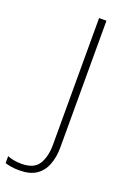

<svg xmlns="http://www.w3.org/2000/svg" viewBox="-264 -771 674 1005"><g transform="rotate(20 73.0 -268.0)"><path d="M-15 178Q-44 178 -63.5 174.5Q-83 171 -96 167V128Q-82 134 -61.5 138Q-41 142 -18 142Q52 142 78 100Q104 58 104 -9V-714H145V-8Q145 46 128.5 88.5Q112 131 77 154.5Q42 178 -15 178Z"/></g></svg>

Font: Noto Sans Hebrew Thin ExtraLight
Style: Regular
Weight: 250
Version: Version 3.001